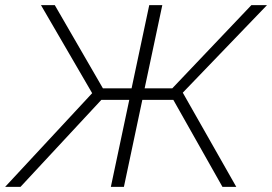

<svg xmlns="http://www.w3.org/2000/svg" viewBox="-52 -730 1063 750"><path d="M-32 0 308 -366 108 -710H162L350 -385H462L531 -710H582L513 -385H621L930 -710H991L662 -368L871 0H817L625 -340H504L432 0H381L453 -340H344L28 0Z"/></svg>

Font: Raleway Light
Style: Italic
Weight: 300
Italic angle: -12°
Designer: Matt McInerney, Pablo Impallari, Rodrigo Fuenzalida
Foundry: Matt McInerney, Pablo Impallari, Rodrigo Fuenzalida
Version: Version 4.026